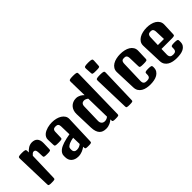

<svg xmlns="http://www.w3.org/2000/svg" viewBox="89 -1752 2669 2669"><g transform="rotate(-45 1423.0 -418.0)"><path d="M59.1 -551.3Q59.1 -561.5 61.3 -568.6Q63.5 -575.7 71 -579.6Q78.6 -583.5 93.5 -585.2Q108.4 -586.9 133.3 -586.9Q158.2 -586.9 172.9 -585.2Q187.5 -583.5 195.3 -579.6Q203.1 -575.7 205.3 -568.6Q207.5 -561.5 207.5 -551.3V-522.5Q221.2 -537.6 235.6 -550.5Q250 -563.5 265.9 -572.8Q281.7 -582 299.6 -587.4Q317.4 -592.8 337.9 -592.8Q361.3 -592.8 381.6 -585.9Q401.9 -579.1 416.3 -564Q430.7 -548.8 438.5 -524.7Q446.3 -500.5 445.3 -465.8L441.9 -353.5Q441.9 -344.2 439.2 -338.9Q436.5 -333.5 429.2 -330.6Q421.9 -327.6 408.4 -326.7Q395 -325.7 373 -325.7Q351.1 -325.7 337.9 -326.7Q324.7 -327.6 317.6 -330.6Q310.5 -333.5 308.3 -338.9Q306.2 -344.2 305.7 -353.5L303.7 -420.4Q303.2 -439.5 300.3 -452.1Q297.4 -464.8 292.2 -472.2Q287.1 -479.5 280.3 -482.4Q273.4 -485.4 264.6 -485.4Q250.5 -485.4 237.5 -474.6Q224.6 -463.9 214.4 -450.7L202.1 -27.8Q202.1 -18.6 199.7 -13.2Q197.3 -7.8 190.4 -4.9Q183.6 -2 171.1 -1Q158.7 0 138.2 0Q117.7 0 105.2 -1Q92.8 -2 86.2 -4.9Q79.6 -7.8 77.1 -13.2Q74.7 -18.6 74.7 -27.8Z M518.1 -142.1Q517.6 -169.4 529.8 -190.2Q542 -210.9 561.3 -226.6Q580.6 -242.2 605 -253.2Q629.4 -264.2 653.3 -272Q684.1 -282.2 718.5 -289.6Q752.9 -296.9 785.6 -302.2L781.2 -463.9Q780.3 -490.7 767.8 -503.7Q755.4 -516.6 728.5 -516.6Q715.8 -516.6 705.6 -514.6Q695.3 -512.7 687.7 -506.8Q680.2 -501 675.8 -490.7Q671.4 -480.5 670.9 -464.4L667.5 -353.5Q667.5 -344.2 664.8 -338.9Q662.1 -333.5 654.3 -330.6Q646.5 -327.6 632.1 -326.7Q617.7 -325.7 593.8 -325.7Q571.8 -325.7 558.1 -326.7Q544.4 -327.6 537.1 -330.6Q529.8 -333.5 527.3 -338.9Q524.9 -344.2 524.4 -353.5L520.5 -457.5Q519.5 -483.4 529.3 -503.7Q539.1 -523.9 555.9 -538.8Q572.8 -553.7 594.5 -564Q616.2 -574.2 639.9 -580.8Q663.6 -587.4 687 -590.1Q710.4 -592.8 730 -592.8Q772 -592.8 809.8 -583.3Q847.7 -573.7 876 -555.7Q904.3 -537.6 920.7 -511.5Q937 -485.4 936 -451.7L920.9 -27.8Q920.4 -18.6 918.2 -13.2Q916 -7.8 909.2 -4.9Q902.3 -2 889.9 -1Q877.4 0 856.9 0Q837.9 0 826.4 -1Q814.9 -2 808.8 -4.9Q802.7 -7.8 800.5 -13.2Q798.3 -18.6 798.3 -27.8L797.9 -44.9Q784.7 -35.2 769 -26.1Q753.4 -17.1 735.8 -10Q718.3 -2.9 698.5 1.5Q678.7 5.9 657.2 5.9Q623 5.9 597.2 -3.7Q571.3 -13.2 554 -29.5Q536.6 -45.9 527.8 -68.1Q519 -90.3 518.6 -115.7ZM651.9 -130.4Q651.9 -115.7 656.2 -105.2Q660.6 -94.7 668 -88.1Q675.3 -81.5 685.3 -78.4Q695.3 -75.2 707 -75.2Q735.4 -75.2 755.9 -84.5Q776.4 -93.8 791 -106L787.6 -231.4Q761.2 -227.1 741.2 -221.4Q721.2 -215.8 705.6 -209Q681.2 -197.8 666.5 -184.3Q651.9 -170.9 651.9 -149.4Z M1054.2 -431.2Q1053.2 -466.3 1063.5 -496.1Q1073.7 -525.9 1093.5 -547.4Q1113.3 -568.8 1141.1 -580.8Q1168.9 -592.8 1203.1 -592.8Q1223.6 -592.8 1241.2 -587.4Q1258.8 -582 1273.4 -574Q1288.1 -565.9 1299.6 -556.2Q1311 -546.4 1319.3 -537.6L1314 -806.2Q1314 -816.4 1316.2 -823.5Q1318.4 -830.6 1326.7 -834.5Q1335 -838.4 1350.8 -840.1Q1366.7 -841.8 1393.1 -841.8Q1419.4 -841.8 1435.3 -840.1Q1451.2 -838.4 1459.5 -834.5Q1467.8 -830.6 1470 -823.5Q1472.2 -816.4 1472.2 -806.2L1457 -27.8Q1457 -18.6 1454.6 -13.2Q1452.1 -7.8 1445.3 -4.9Q1438.5 -2 1426 -1Q1413.6 0 1393.1 0Q1374 0 1362.5 -1Q1351.1 -2 1345 -4.9Q1338.9 -7.8 1336.7 -13.2Q1334.5 -18.6 1334.5 -27.8V-46.4Q1324.2 -37.1 1310.8 -27.8Q1297.4 -18.6 1280.8 -11Q1264.2 -3.4 1244.6 1.2Q1225.1 5.9 1202.6 5.9Q1170.9 5.9 1145.8 -2.9Q1120.6 -11.7 1102.8 -31Q1085 -50.3 1074.7 -81.3Q1064.5 -112.3 1063 -156.2ZM1197.8 -156.2Q1196.8 -120.1 1214.6 -100.8Q1232.4 -81.5 1263.7 -81.5Q1284.2 -81.5 1300.5 -89.1Q1316.9 -96.7 1328.1 -106.4L1320.8 -466.8Q1309.1 -476.6 1293 -484.1Q1276.9 -491.7 1260.3 -491.7Q1249.5 -491.7 1239.7 -488.5Q1230 -485.4 1222.4 -478.3Q1214.8 -471.2 1210.2 -459.5Q1205.6 -447.8 1205.1 -431.2Z M1672.4 -664.1Q1648.4 -664.1 1634 -665Q1619.6 -666 1612.1 -668.9Q1604.5 -671.9 1601.8 -677.2Q1599.1 -682.6 1599.1 -691.9L1593.3 -787.1Q1593.3 -797.4 1595.5 -804.4Q1597.7 -811.5 1606 -815.4Q1614.3 -819.3 1630.1 -821Q1646 -822.8 1672.4 -822.8Q1698.7 -822.8 1714.6 -821Q1730.5 -819.3 1738.8 -815.4Q1747.1 -811.5 1749.3 -804.4Q1751.5 -797.4 1751.5 -787.1L1746.1 -691.9Q1746.1 -682.6 1743.4 -677.2Q1740.7 -671.9 1732.9 -668.9Q1725.1 -666 1710.7 -665Q1696.3 -664.1 1672.4 -664.1ZM1590.3 -551.3Q1590.3 -561.5 1592.5 -568.6Q1594.7 -575.7 1603 -579.6Q1611.3 -583.5 1627.2 -585.2Q1643.1 -586.9 1669.4 -586.9Q1695.8 -586.9 1711.7 -585.2Q1727.5 -583.5 1735.8 -579.6Q1744.1 -575.7 1746.3 -568.6Q1748.5 -561.5 1748.5 -551.3L1733.4 -27.8Q1733.4 -18.6 1731 -13.2Q1728.5 -7.8 1721.7 -4.9Q1714.8 -2 1702.4 -1Q1689.9 0 1669.4 0Q1648.9 0 1636.5 -1Q1624 -2 1617.4 -4.9Q1610.8 -7.8 1608.4 -13.2Q1606 -18.6 1606 -27.8Z M1862.8 -444.3Q1861.3 -483.4 1878.7 -511.5Q1896 -539.6 1925.5 -557.6Q1955.1 -575.7 1993.7 -584.2Q2032.2 -592.8 2072.8 -592.8Q2114.3 -592.8 2152.8 -584.2Q2191.4 -575.7 2220.7 -557.6Q2250 -539.6 2267.1 -511.5Q2284.2 -483.4 2282.7 -444.3L2277.8 -292.5Q2277.3 -283.2 2274.4 -277.8Q2271.5 -272.5 2263.7 -269.5Q2255.9 -266.6 2241.7 -265.6Q2227.5 -264.6 2205.1 -264.6Q2182.1 -264.6 2168 -265.6Q2153.8 -266.6 2146 -269.5Q2138.2 -272.5 2135.5 -277.8Q2132.8 -283.2 2132.3 -292.5L2127.9 -452.6Q2127.4 -473.1 2123.3 -485.8Q2119.1 -498.5 2111.8 -505.4Q2104.5 -512.2 2094.7 -514.4Q2085 -516.6 2072.8 -516.6Q2060.5 -516.6 2050.8 -514.4Q2041 -512.2 2033.7 -505.4Q2026.4 -498.5 2022.2 -485.8Q2018.1 -473.1 2017.6 -452.6L2007.8 -130.9Q2007.3 -112.3 2011 -99.6Q2014.6 -86.9 2022.7 -79.1Q2030.8 -71.3 2043.2 -67.9Q2055.7 -64.5 2072.8 -64.5Q2106.9 -64.5 2122.3 -78.1Q2137.7 -91.8 2137.7 -126.5V-141.6Q2137.7 -150.9 2140.1 -157Q2142.6 -163.1 2149.7 -166.7Q2156.7 -170.4 2169.9 -171.9Q2183.1 -173.3 2205.1 -173.3Q2226.6 -173.3 2239.7 -171.9Q2252.9 -170.4 2260 -166.7Q2267.1 -163.1 2269.5 -157.2Q2272 -151.4 2272 -142.1V-130.4Q2272 -91.8 2254.9 -65.7Q2237.8 -39.6 2210 -23.7Q2182.1 -7.8 2146.5 -1Q2110.8 5.9 2073.2 5.9Q2035.2 5.9 2000 -1.2Q1964.8 -8.3 1937.3 -24.7Q1909.7 -41 1892.6 -67.9Q1875.5 -94.7 1874 -134.8Z M2381.3 -444.3Q2379.9 -483.4 2397.7 -511.5Q2415.5 -539.6 2445.6 -557.6Q2475.6 -575.7 2514.4 -584.2Q2553.2 -592.8 2593.8 -592.8Q2632.3 -592.8 2669.4 -584.2Q2706.5 -575.7 2735.4 -557.6Q2764.2 -539.6 2781 -511.5Q2797.9 -483.4 2796.4 -444.3L2789.1 -264.2Q2788.6 -254.9 2785.9 -249.5Q2783.2 -244.1 2775.9 -241.2Q2768.6 -238.3 2755.1 -237.3Q2741.7 -236.3 2719.7 -236.3H2529.3L2526.4 -130.9Q2525.9 -112.3 2530 -99.6Q2534.2 -86.9 2542.5 -79.1Q2550.8 -71.3 2563 -67.9Q2575.2 -64.5 2590.8 -64.5Q2622.1 -64.5 2636.7 -78.1Q2651.4 -91.8 2651.4 -126.5V-141.6Q2651.4 -150.9 2653.8 -157Q2656.2 -163.1 2663.3 -166.7Q2670.4 -170.4 2683.6 -171.9Q2696.8 -173.3 2718.8 -173.3Q2740.2 -173.3 2753.4 -171.9Q2766.6 -170.4 2773.7 -166.7Q2780.8 -163.1 2783 -157.2Q2785.2 -151.4 2785.2 -142.1V-120.6Q2785.2 -82 2768.6 -57.6Q2752 -33.2 2724.9 -19Q2697.8 -4.9 2662.8 0.5Q2627.9 5.9 2591.3 5.9Q2554.2 5.9 2519 -1.2Q2483.9 -8.3 2456.3 -24.7Q2428.7 -41 2411.4 -67.9Q2394 -94.7 2392.6 -134.8ZM2651.4 -309.6 2646.5 -452.6Q2646 -473.1 2641.8 -485.8Q2637.7 -498.5 2630.6 -505.4Q2623.5 -512.2 2614 -514.4Q2604.5 -516.6 2593.8 -516.6Q2581.5 -516.6 2571.3 -514.4Q2561 -512.2 2553.5 -505.4Q2545.9 -498.5 2541.3 -485.8Q2536.6 -473.1 2536.1 -452.6L2531.7 -309.6Z"/></g></svg>

Font: Denk One
Style: Regular
Weight: 400
Designer: Irina Smirnova
Foundry: Irina Smirnova
Version: Version 1.002